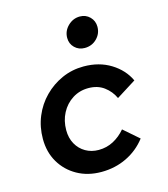

<svg xmlns="http://www.w3.org/2000/svg" viewBox="-113 -844 827 944"><g transform="rotate(-15 300.0 -372.0)"><path d="M287 11Q218 11 164.5 -19Q111 -49 80.5 -101Q50 -153 50 -220Q50 -281 72 -334Q94 -387 133.5 -427Q173 -467 224.5 -490Q276 -513 335 -513Q414 -513 473 -476.5Q532 -440 559 -382L459 -319Q442 -356 409.5 -380Q377 -404 330 -404Q285 -404 249 -381Q213 -358 192.5 -319Q172 -280 172 -232Q172 -192 189 -161.5Q206 -131 235.5 -114Q265 -97 302 -97Q343 -97 377.5 -115.5Q412 -134 438 -165L515 -98Q475 -46 416 -17.5Q357 11 287 11ZM365 -599Q335 -599 314.5 -619Q294 -639 294 -669Q294 -704 320 -729.5Q346 -755 381 -755Q411 -755 431.5 -734.5Q452 -714 452 -684Q452 -649 427 -624Q402 -599 365 -599Z"/></g></svg>

Font: Red Hat Mono SemiBold
Style: Italic
Weight: 600
Italic angle: -12°
Monospace: yes
Designer: Pentagram, MCKL
Foundry: MCKL
Version: Version 1.030